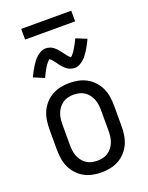

<svg xmlns="http://www.w3.org/2000/svg" viewBox="-167 -991 834 1082"><g transform="rotate(-20 250.0 -449.5)"><path d="M250 8Q223 8 196.5 2.5Q170 -3 146.5 -16Q123 -29 104.5 -49.5Q86 -70 75 -94.5Q64 -119 60 -146Q56 -173 56 -200V-320Q56 -347 60 -374Q64 -401 75 -425.5Q86 -450 104.5 -470.5Q123 -491 146.5 -504Q170 -517 196.5 -522.5Q223 -528 250 -528Q277 -528 303.5 -522.5Q330 -517 353.5 -504Q377 -491 395.5 -470.5Q414 -450 425 -425.5Q436 -401 440 -374Q444 -347 444 -320V-200Q444 -173 440 -146Q436 -119 425 -94.5Q414 -70 395.5 -49.5Q377 -29 353.5 -16Q330 -3 303.5 2.5Q277 8 250 8ZM250 -62Q267 -62 284 -66Q301 -70 315 -79.5Q329 -89 339.5 -103Q350 -117 356 -133Q362 -149 364 -166Q366 -183 366 -200V-320Q366 -337 364 -354Q362 -371 356 -387Q350 -403 339.5 -417Q329 -431 315 -440.5Q301 -450 284 -454Q267 -458 250 -458Q233 -458 216 -454Q199 -450 185 -440.5Q171 -431 160.5 -417Q150 -403 144 -387Q138 -371 136 -354Q134 -337 134 -320V-200Q134 -183 136 -166Q138 -149 144 -133Q150 -117 160.5 -103Q171 -89 185 -79.5Q199 -70 216 -66Q233 -62 250 -62ZM308 -597Q303 -597 298 -598Q293 -599 288 -600.5Q283 -602 278.5 -603.5Q274 -605 270 -608Q266 -611 262 -613.5Q258 -616 254.5 -619.5Q251 -623 247.5 -626.5Q244 -630 240.5 -634Q237 -638 234 -641.5Q231 -645 228.5 -649Q226 -653 223 -657Q220 -661 216.5 -665.5Q213 -670 209.5 -674Q206 -678 203.5 -681.5Q201 -685 196 -688.5Q191 -692 191 -694H193Q193 -693 189.5 -691Q186 -689 183.5 -686Q181 -683 178.5 -680.5Q176 -678 174.5 -676Q173 -674 171.5 -672Q170 -670 168.5 -668Q167 -666 165.5 -663.5Q164 -661 162 -658Q160 -655 158.5 -652.5Q157 -650 155 -646.5Q153 -643 151.5 -640Q150 -637 148 -633.5Q146 -630 144 -626Q142 -622 140 -618Q138 -614 136 -609.5Q134 -605 132 -601L68 -628Q77 -646 85 -661Q93 -676 101 -688.5Q109 -701 117 -711.5Q125 -722 136.5 -732.5Q148 -743 162 -750Q176 -757 192 -757Q197 -757 202 -756Q207 -755 211.5 -754Q216 -753 220.5 -751Q225 -749 229.5 -746.5Q234 -744 237.5 -741Q241 -738 244.5 -735Q248 -732 252 -728Q256 -724 259 -720Q262 -716 265 -712.5Q268 -709 271 -705Q274 -701 277 -697Q280 -693 283.5 -688.5Q287 -684 290 -680Q293 -676 296 -672.5Q299 -669 304 -665.5Q309 -662 309 -661H307L311 -663Q314 -665 316.5 -668Q319 -671 321.5 -674Q324 -677 325.5 -678.5Q327 -680 328.5 -682Q330 -684 331.5 -686.5Q333 -689 334.5 -691.5Q336 -694 337.5 -696.5Q339 -699 341 -702Q343 -705 344.5 -708Q346 -711 348 -714.5Q350 -718 352 -721.5Q354 -725 356 -728.5Q358 -732 360 -736Q362 -740 364 -744.5Q366 -749 368 -753L432 -727Q423 -708 415 -693Q407 -678 399 -665.5Q391 -653 383 -642.5Q375 -632 363.5 -621.5Q352 -611 338 -604Q324 -597 308 -597ZM100 -843V-907H400V-843Z"/></g></svg>

Font: Huly
Style: Regular
Weight: 400
Designer: Belleve Invis
Foundry: Belleve Invis
Version: Version 33.2.5; ttfautohint (v1.8.4)